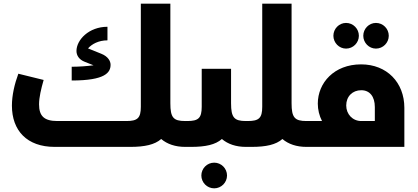

<svg xmlns="http://www.w3.org/2000/svg" viewBox="-20 -801 2281 1047"><path d="M990 -141C925 -141 909 -160 909 -238V-781H748V-219C748 -157 730 -141 669 -141H293C221 -141 193 -168 193 -232C193 -270 204 -316 218 -365L80 -399C59 -342 45 -281 45 -225C45 -89 127 0 278 0H691C769 0 824 -12 859 -43C892 -15 936 0 990 0C1005 0 1010 -29 1010 -71C1010 -114 1005 -141 990 -141ZM583 -448C583 -467 570 -493 532 -508L460 -537C481 -561 518 -581 566 -581V-655C464 -655 397 -583 397 -523C397 -499 411 -476 442 -464L490 -445C453 -440 409 -437 371 -437V-362C555 -362 583 -406 583 -448Z M1321 -141C1257 -141 1240 -160 1240 -238V-426H1080V-219C1080 -157 1062 -141 1001 -141H991C976 -141 971 -114 971 -70C971 -29 976 0 991 0H1022C1101 0 1155 -12 1190 -43C1223 -15 1267 0 1321 0C1336 0 1341 -29 1341 -71C1341 -114 1336 -141 1321 -141ZM1148 86C1109 86 1078 118 1078 156C1078 194 1109 226 1148 226C1187 226 1218 194 1218 156C1218 118 1187 86 1148 86Z M1651 -141C1587 -141 1570 -160 1570 -238V-781H1410V-219C1410 -157 1392 -141 1331 -141H1321C1306 -141 1301 -114 1301 -70C1301 -29 1306 0 1321 0H1352C1431 0 1485 -12 1520 -43C1553 -15 1597 0 1651 0C1666 0 1671 -29 1671 -71C1671 -114 1666 -141 1651 -141Z M1867 -536C1906 -536 1937 -568 1937 -606C1937 -644 1906 -676 1867 -676C1829 -676 1798 -644 1798 -606C1798 -568 1829 -536 1867 -536ZM2030 -536C2069 -536 2100 -568 2100 -606C2100 -644 2069 -676 2030 -676C1992 -676 1961 -644 1961 -606C1961 -568 1992 -536 2030 -536ZM1949 -450C1802 -450 1713 -349 1713 -236C1713 -203 1721 -170 1736 -141H1651C1636 -141 1631 -114 1631 -70C1631 -29 1636 0 1651 0H2185V-213C2185 -351 2090 -450 1949 -450ZM1950 -141C1903 -141 1868 -178 1868 -226C1868 -275 1902 -309 1950 -309C1996 -309 2024 -275 2024 -217V-141Z"/></svg>

Font: UULA Sans
Style: Bold
Weight: 700
Designer: Mohamed Gaber, Laura Garcia Mut
Foundry: Kief Type Foundry
Version: Version 3.006;hotconv 1.0.109;makeotfexe 2.5.65596